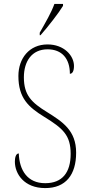

<svg xmlns="http://www.w3.org/2000/svg" viewBox="-20 -951 454 981"><path d="M183 -784V-771H187C226 -815 281 -886 302 -921V-931H258C242 -886 213 -837 183 -784ZM211 10C316 10 369 -58 369 -171C369 -285 299 -329 221 -378C141 -427 102 -465 102 -556C102 -637 142 -699 223 -699C296 -699 337 -652 337 -574C349 -574 358 -586 358 -614C358 -667 307 -724 223 -724C129 -724 74 -652 74 -563C74 -450 125 -404 206 -354C302 -295 341 -260 341 -165C341 -69 298 -15 211 -15C120 -15 79 -81 76 -167C60 -167 56 -143 56 -125C56 -63 103 10 211 10Z"/></svg>

Font: Noto Serif Bengali Condensed Thin
Style: Regular
Weight: 100
Width: 3
Designer: Juan Bruce, Universal Thirst, Indian Type Foundry and the Monotype Design Team.
Foundry: Monotype Imaging Inc.
Version: Version 2.003